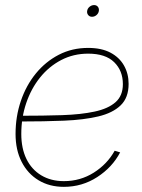

<svg xmlns="http://www.w3.org/2000/svg" viewBox="-20 -725 557 753"><path d="M230.5 7.8Q173.8 7.8 131.1 -18.1Q88.4 -43.9 64.7 -90.6Q41 -137.2 41 -199.7Q41 -268.1 61.8 -329.1Q82.5 -390.1 120.6 -436.8Q158.7 -483.4 210.7 -510.3Q262.7 -537.1 325.7 -537.1Q377.9 -537.1 413.1 -518.6Q448.2 -500 466.3 -468Q484.4 -436 484.4 -396Q484.4 -341.8 453.1 -311.8Q421.9 -281.7 365.2 -268.3Q308.6 -254.9 230.5 -251.7Q152.3 -248.5 58.1 -248.5V-271Q149.4 -271 223.6 -273.4Q297.9 -275.9 351.1 -287.4Q404.3 -298.8 433.1 -324.2Q461.9 -349.6 461.9 -395Q461.9 -447.8 427.7 -481.2Q393.6 -514.6 325.7 -514.6Q268.1 -514.6 220 -489.5Q171.9 -464.4 137 -420.9Q102.1 -377.4 82.8 -320.6Q63.5 -263.7 63.5 -199.7Q63.5 -143.1 83.7 -101.6Q104 -60.1 141.8 -37.4Q179.7 -14.6 230.5 -14.6Q294.9 -14.6 347.7 -47.9Q400.4 -81.1 429.7 -133.8L451.2 -127.4Q420.4 -68.8 361.3 -30.5Q302.2 7.8 230.5 7.8ZM340.8 -659.2Q331.5 -659.2 325.9 -666Q320.3 -672.9 321.8 -682.1Q323.2 -691.9 331.3 -698.5Q339.4 -705.1 349.1 -705.1Q358.4 -705.1 363.8 -698.5Q369.1 -691.9 367.7 -682.1Q366.2 -672.4 358.4 -665.8Q350.6 -659.2 340.8 -659.2Z"/></svg>

Font: Inter 24pt Thin
Style: Italic
Weight: 250
Italic angle: -9.3988°
Version: Version 4.001;git-66647c0bb